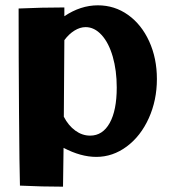

<svg xmlns="http://www.w3.org/2000/svg" viewBox="-20 -585 640 722"><path d="M219 -29 217 117Q139 117 55 113Q53 48 51.5 -162.5Q50 -373 50 -553Q136 -557 222 -557V-524Q283 -565 348 -565Q411 -565 461.5 -529Q512 -493 541 -429.5Q570 -366 570 -288Q570 -208 539.5 -140.5Q509 -73 456.5 -34Q404 5 342 5Q284 5 219 -29ZM319 -75Q366 -75 392.5 -122.5Q419 -170 419 -256Q419 -320 404 -372Q389 -424 362 -453.5Q335 -483 302 -483Q281 -483 260 -470Q239 -457 222 -434L220 -146Q237 -113 263 -94Q289 -75 319 -75Z"/></svg>

Font: Otomanopee One
Style: Regular
Weight: 400
Designer: Das Ende der Wildnis
Foundry: Gutenberg Labo
Version: Version 3.005